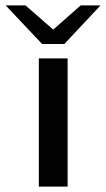

<svg xmlns="http://www.w3.org/2000/svg" viewBox="-20 -687 390 707"><path d="M1 -667H74L176 -578L277 -667H350L217 -525H135ZM123 0V-472H229V0Z"/></svg>

Font: Coval
Style: Medium
Weight: 500
Foundry: Context Ltd
Version: Version 001.000